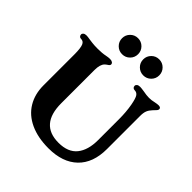

<svg xmlns="http://www.w3.org/2000/svg" viewBox="-236 -1048 1219 1219"><g transform="rotate(45 373.5 -438.5)"><path d="M90 -250V-528Q90 -586 80 -608Q71 -628 50 -628H48Q40 -628 35 -634Q30 -640 30 -648Q30 -656 37.5 -662Q45 -668 60 -668Q69 -668 93 -664Q99 -663 119.5 -660.5Q140 -658 169 -658Q209 -658 237 -664Q257 -668 270 -668Q284 -668 292 -662.5Q300 -657 300 -648Q300 -643 296.5 -639Q293 -635 285 -630Q277 -625 270 -618Q250 -598 250 -548V-250Q250 -60 415 -60Q500 -60 540.5 -110Q581 -160 581 -250V-438Q581 -502 571 -558Q562 -607 551 -622.5Q540 -638 521 -638Q512 -638 506.5 -643.5Q501 -649 501 -658Q501 -666 508.5 -672Q516 -678 531 -678Q541 -678 567 -674Q597 -668 620 -668Q642 -668 666 -674Q686 -678 696 -678Q717 -678 717 -663Q717 -657 712 -650.5Q707 -644 701 -638.5Q695 -633 691 -628Q675 -611 668 -593.5Q661 -576 661 -548V-250Q661 -125 591 -57.5Q521 10 395 10Q299 10 230 -22Q161 -54 125.5 -113Q90 -172 90 -250ZM231 -815Q231 -845 252 -866Q273 -887 303 -887Q333 -887 354 -866Q375 -845 375 -815Q375 -785 354 -764Q333 -743 303 -743Q273 -743 252 -764Q231 -785 231 -815ZM493 -887Q523 -887 544 -866Q565 -845 565 -815Q565 -785 544 -764Q523 -743 493 -743Q463 -743 442 -764Q421 -785 421 -815Q421 -845 442 -866Q463 -887 493 -887Z"/></g></svg>

Font: Raigarh
Style: Bold
Weight: 700
Designer: jaikishan Patel
Foundry: MagicType
Version: Version 1.000